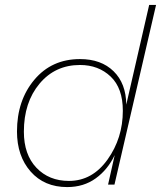

<svg xmlns="http://www.w3.org/2000/svg" viewBox="-20 -750 654 780"><path d="M253 10Q160 10 104.5 -53Q49 -116 49 -216Q49 -342 119.5 -426Q190 -510 305 -510Q391 -510 441.5 -460.5Q492 -411 493 -325L586 -730H614L445 0H419L446 -120Q418 -61 369 -25.5Q320 10 253 10ZM260 -15Q355 -15 417 -102Q479 -189 479 -300Q479 -392 429.5 -439Q380 -486 305 -486Q204 -486 140.5 -410Q77 -334 77 -215Q77 -122 128 -68.5Q179 -15 260 -15Z"/></svg>

Font: Elaine Sans ExtraLight
Style: Italic
Weight: 275
Italic angle: -13°
Designer: Wei Huang
Foundry: Wei Huang
Version: Version 2.001;December 24, 2019;FontCreator 12.0.0.2547 64-b